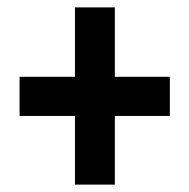

<svg xmlns="http://www.w3.org/2000/svg" viewBox="-20 -614 513 520"><path d="M291 -406H440V-300H291V-114H183V-300H33V-406H183V-594H291Z"/></svg>

Font: Noto Sans Myanmar ExtraCondensed
Style: Bold
Weight: 700
Width: 2
Designer: Monotype Design Team
Foundry: Monotype Imaging Inc.
Version: Version 2.107; ttfautohint (v1.8.4.7-5d5b)